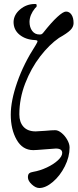

<svg xmlns="http://www.w3.org/2000/svg" viewBox="-20 -747 389 963"><path d="M120 142Q120 128 126.5 122.5Q133 117 146 115Q181 109 215 93Q249 77 270.5 57Q292 37 292 20Q292 -2 260 -2Q251 -2 207 2Q159 6 147 6Q93 6 63.5 -46Q34 -98 34 -172Q34 -242 66.5 -335Q99 -428 158 -519Q168 -535 168 -540Q168 -543 165.5 -544Q163 -545 160 -545.5Q157 -546 155 -546Q109 -548 78.5 -572.5Q48 -597 48 -637Q49 -673 81 -700Q113 -727 155 -727Q161 -727 162.5 -725.5Q164 -724 164 -717Q164 -712 156 -706Q129 -673 128 -638Q128 -610 141.5 -592Q155 -574 178 -574Q185 -574 188.5 -575.5Q192 -577 197 -583Q238 -635 267.5 -662Q297 -689 311 -689Q328 -689 338.5 -673.5Q349 -658 349 -631Q349 -612 333 -596Q317 -580 276 -557Q227 -523 181.5 -464Q136 -405 106.5 -329Q77 -253 77 -173Q77 -134 98 -111Q119 -88 159 -88L208 -91Q240 -94 257 -94Q272 -94 289 -80Q306 -66 317.5 -45.5Q329 -25 329 -7Q329 40 305 87.5Q281 135 245 165.5Q209 196 177 196Q159 196 139.5 178Q120 160 120 142Z"/></svg>

Font: EB Garamond Medium
Style: Regular
Weight: 500
Designer: Georg Duffner and Octavio Pardo
Foundry: Georg Duffner
Version: Version 1.000